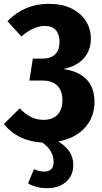

<svg xmlns="http://www.w3.org/2000/svg" viewBox="-24 -730 535 1006"><path d="M281 11Q360 58 360 133Q360 190 322 223Q284 256 223 256Q166 256 123 231L154 156Q180 169 207 169Q257 169 257 118Q257 59 198 17Q132 13 82.5 -11Q33 -35 -4 -80L79 -162Q110 -131 139.5 -116.5Q169 -102 204 -102Q250 -102 276.5 -128.5Q303 -155 303 -205Q303 -254 276.5 -281Q250 -308 197 -308H130L148 -423H200Q243 -423 265.5 -446Q288 -469 288 -511Q288 -548 269.5 -571Q251 -594 211 -594Q152 -594 88 -539L15 -619Q104 -710 232 -710Q299 -710 348.5 -686.5Q398 -663 425 -621.5Q452 -580 452 -528Q452 -467 416 -425.5Q380 -384 308 -368Q386 -358 428.5 -315Q471 -272 471 -197Q471 -115 419.5 -59.5Q368 -4 281 11Z"/></svg>

Font: Fira Sans Condensed
Style: Bold
Weight: 700
Width: 3
Designer: bBox Type GmbH & Carrois Corporate GbR & Edenspiekermann AG
Foundry: bBox Type GmbH & Carrois Corporate GbR & Edenspiekermann AG
Version: Version 4.301